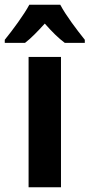

<svg xmlns="http://www.w3.org/2000/svg" viewBox="-58 -786 376 806"><path d="M195 -766H65C44 -726 -6 -658 -38 -619V-606H47C72 -625 99 -653 130 -687C160 -653 187 -626 214 -606H298V-619C262 -664 219 -721 195 -766ZM198 0V-547H62V0Z"/></svg>

Font: Noto Sans Hebrew Condensed
Style: Bold
Weight: 700
Width: 3
Designer: Monotype Design Team
Foundry: Monotype Imaging Inc.
Version: Version 2.004